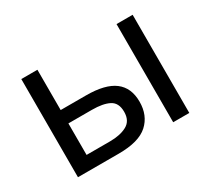

<svg xmlns="http://www.w3.org/2000/svg" viewBox="-109 -722 996 908"><g transform="rotate(-30 389.0 -268.0)"><path d="M85 0V-536H173V-316H312Q416 -316 466 -278Q516 -240 516 -164Q516 -89 467 -44.5Q418 0 308 0ZM605 0V-536H693V0ZM173 -71H300Q357 -71 393 -90.5Q429 -110 429 -159Q429 -208 395.5 -225.5Q362 -243 301 -243H173Z"/></g></svg>

Font: Apis
Style: Regular
Weight: 400
Designer: Monotype Design Team
Foundry: Monotype Imaging Inc.
Version: Version 2.000; build 0001